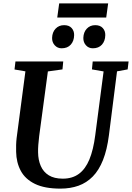

<svg xmlns="http://www.w3.org/2000/svg" viewBox="-20 -1107 782 1137"><path d="M673 -684.5 625 -306Q614 -220 590 -159.5Q566 -99 529.5 -61.8Q493 -24.5 444.8 -7.2Q396.5 10 337.5 10Q244.5 10 187 -18Q129.5 -46 103 -95.5Q76.5 -145 75.5 -208.5Q75 -227.5 75.5 -248Q76 -268.5 78.5 -290L130.5 -684.5L66 -695.5L71.5 -743H354.5L350 -696L263.5 -684L212 -301Q208.5 -273 206.8 -248.5Q205 -224 205.5 -205Q206 -159.5 221.5 -124Q237 -88.5 269 -68.8Q301 -49 352 -49Q408.5 -49 447.2 -77.5Q486 -106 509.5 -163Q533 -220 544 -306L593.5 -684L524.5 -696L529 -743H741.5L736 -696ZM344.5 -821Q320.5 -821 304.2 -838.8Q288 -856.5 288.5 -882.5Q289.5 -916.5 309.2 -937.2Q329 -958 359.5 -958Q389 -958 404.2 -941Q419.5 -924 419 -899Q418.5 -864.5 399.2 -842.8Q380 -821 344.5 -821ZM529.5 -821Q505 -821 489 -838.8Q473 -856.5 473.5 -882.5Q474.5 -916.5 494 -937.2Q513.5 -958 544 -958Q573 -958 588.5 -941Q604 -924 603.5 -899Q603 -864.5 583.8 -842.8Q564.5 -821 529.5 -821ZM330.5 -1087H620.5L609 -1003H319Z"/></svg>

Font: Merriweather SemiBold
Style: Italic
Weight: 600
Italic angle: -7.8°
Version: Version 2.101